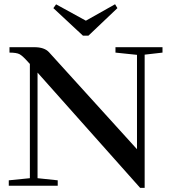

<svg xmlns="http://www.w3.org/2000/svg" viewBox="-20 -889 816 919"><path d="M377 -718.3 235.4 -850.1 248.5 -868.2 391.1 -790 530.8 -868.7 542 -850.1 403.3 -718.3ZM22 0V-25.9L123 -36.1V-583L115.2 -591.3Q87.9 -622.1 73.5 -629.6Q59.1 -637.2 25.4 -637.2V-663.1H144.5Q192.4 -663.1 214.4 -639.2L635.7 -174.8V-626.5L532.7 -637.2V-663.1H757.8V-637.2L672.4 -627.4V10.3H650.9L159.7 -541.5V-36.1L256.3 -25.9V0Z"/></svg>

Font: Elstob Medium
Style: Regular
Weight: 500
Designer: Peter S. Baker
Version: Version 1.015